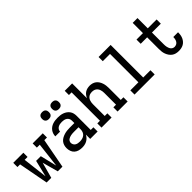

<svg xmlns="http://www.w3.org/2000/svg" viewBox="143 -1727 2713 2713"><g transform="rotate(-45 1500.0 -370.5)"><path d="M142 0 58 -446H5V-530H207V-446H149L193 -73L253 -321H347L407 -73L451 -446H393V-530H595V-446H542L458 0H365L300 -237L235 0Z M847 8Q815 8 783.5 -0.5Q752 -9 728.5 -30Q705 -51 694.5 -82Q684 -113 684 -144Q684 -172 692 -199Q700 -226 718 -247Q736 -268 760.5 -281.5Q785 -295 811.5 -303Q838 -311 865.5 -314Q893 -317 921 -317H1013V-366Q1013 -387 1003.5 -405.5Q994 -424 977 -435Q960 -446 939.5 -450Q919 -454 899 -454Q879 -454 860 -450.5Q841 -447 824 -437.5Q807 -428 796 -411Q785 -394 785 -375Q785 -374 785 -374Q785 -374 785 -374H690Q690 -375 690 -375Q690 -375 690 -375Q690 -400 698 -424Q706 -448 721 -468Q736 -488 756.5 -502Q777 -516 800.5 -524Q824 -532 849 -535Q874 -538 899 -538Q924 -538 949.5 -535Q975 -532 999.5 -523Q1024 -514 1045 -499Q1066 -484 1081 -463Q1096 -442 1102 -417Q1108 -392 1108 -366V-84H1161V0H1013V-86Q1001 -63 983.5 -44.5Q966 -26 944 -14Q922 -2 897 3Q872 8 847 8ZM884 -76Q908 -76 932 -82Q956 -88 975 -103Q994 -118 1003.5 -141.5Q1013 -165 1013 -189V-233H921Q906 -233 891 -232Q876 -231 861 -228Q846 -225 832 -220Q818 -215 805.5 -206Q793 -197 786 -183Q779 -169 779 -154Q779 -136 788 -119Q797 -102 812.5 -92.5Q828 -83 846.5 -79.5Q865 -76 884 -76ZM1000 -611Q986 -611 972.5 -615Q959 -619 949 -629Q939 -639 935 -652.5Q931 -666 931 -680Q931 -694 935 -707.5Q939 -721 949 -731Q959 -741 972.5 -745Q986 -749 1000 -749Q1014 -749 1027.5 -745Q1041 -741 1051 -731Q1061 -721 1065 -707.5Q1069 -694 1069 -680Q1069 -666 1065 -652.5Q1061 -639 1051 -629Q1041 -619 1027.5 -615Q1014 -611 1000 -611ZM800 -611Q786 -611 772.5 -615Q759 -619 749 -629Q739 -639 735 -652.5Q731 -666 731 -680Q731 -694 735 -707.5Q739 -721 749 -731Q759 -741 772.5 -745Q786 -749 800 -749Q814 -749 827.5 -745Q841 -741 851 -731Q861 -721 865 -707.5Q869 -694 869 -680Q869 -666 865 -652.5Q861 -639 851 -629Q841 -619 827.5 -615Q814 -611 800 -611Z M1239 0V-84H1292V-651H1239V-735H1387V-439Q1397 -461 1411.5 -480.5Q1426 -500 1446 -513Q1466 -526 1490 -532Q1514 -538 1538 -538Q1564 -538 1589.5 -531Q1615 -524 1636 -508Q1657 -492 1671 -470Q1685 -448 1693.5 -423Q1702 -398 1705 -372Q1708 -346 1708 -320V-84H1761V0H1560V-84H1613V-320Q1613 -337 1610.5 -353.5Q1608 -370 1602.5 -385.5Q1597 -401 1587 -414.5Q1577 -428 1563 -437Q1549 -446 1533 -450Q1517 -454 1500 -454Q1483 -454 1467 -450Q1451 -446 1437 -437Q1423 -428 1413 -414.5Q1403 -401 1397.5 -385.5Q1392 -370 1389.5 -353.5Q1387 -337 1387 -320V-84H1440V0Z M1899 0V-84H2060V-651H1915V-735H2156V-84H2301V0Z M2777 8Q2750 8 2723.5 1.5Q2697 -5 2675 -21Q2653 -37 2637.5 -59.5Q2622 -82 2612.5 -107.5Q2603 -133 2600 -160Q2597 -187 2597 -214V-446H2468V-530H2597V-735H2693V-530H2870V-446H2693V-214Q2693 -199 2694 -184Q2695 -169 2698.5 -154Q2702 -139 2708 -125Q2714 -111 2724 -99.5Q2734 -88 2748 -82Q2762 -76 2777 -76Q2796 -76 2813.5 -84.5Q2831 -93 2841.5 -109Q2852 -125 2856.5 -144Q2861 -163 2861 -182Q2861 -183 2861 -184.5Q2861 -186 2861 -188H2956Q2956 -185 2956 -182.5Q2956 -180 2956 -177Q2956 -153 2951.5 -129Q2947 -105 2936.5 -83Q2926 -61 2909.5 -42.5Q2893 -24 2871.5 -12.5Q2850 -1 2826 3.5Q2802 8 2777 8Z"/></g></svg>

Font: Iosevka Slab Medium Extended
Style: Regular
Weight: 500
Width: 7
Monospace: yes
Designer: Belleve Invis
Foundry: Belleve Invis
Version: Version 11.1.1; ttfautohint (v1.8.3)